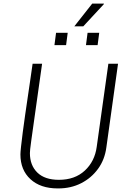

<svg xmlns="http://www.w3.org/2000/svg" viewBox="-20 -1042 719 1072"><path d="M302 10Q206 10 150 -41.5Q94 -93 94 -180Q94 -191 97.5 -224Q101 -257 107 -303Q113 -349 120.5 -401Q128 -453 135.5 -503.5Q143 -554 149 -595.5Q155 -637 158.5 -661.5Q162 -686 162 -686H215Q198 -565 186 -480.5Q174 -396 166.5 -342Q159 -288 154.5 -256.5Q150 -225 148.5 -209.5Q147 -194 147 -187Q147 -119 188.5 -78.5Q230 -38 309 -38Q398 -38 453.5 -89.5Q509 -141 520 -222L585 -686H639L574 -220Q565 -151 527.5 -99.5Q490 -48 433 -19Q376 10 306 10ZM395 -895 495 -1022H560V-1019L445 -895ZM284 -790 293 -859H358L349 -790ZM460 -790 469 -859H534L525 -790Z"/></svg>

Font: Chivo Medium Thin
Style: Italic
Weight: 250
Italic angle: -8.05°
Version: Version 2.002